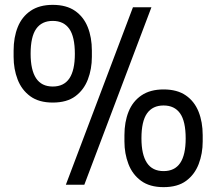

<svg xmlns="http://www.w3.org/2000/svg" viewBox="-20 -760 890 790"><path d="M327 0H251L527 -730H603ZM197 -338Q140 -338 104.5 -364Q69 -390 52.5 -433Q36 -476 36 -526V-552Q36 -606 53 -648.5Q70 -691 106 -715.5Q142 -740 197 -740Q253 -740 288.5 -715.5Q324 -691 341 -648.5Q358 -606 358 -552V-526Q358 -476 341.5 -433Q325 -390 290 -364Q255 -338 197 -338ZM197 -404Q243 -404 265.5 -437.5Q288 -471 288 -538Q288 -609 265 -641.5Q242 -674 197 -674Q152 -674 129 -641.5Q106 -609 106 -539Q106 -472 128.5 -438Q151 -404 197 -404ZM653 10Q596 10 560.5 -16Q525 -42 508.5 -85Q492 -128 492 -178V-204Q492 -258 509 -300.5Q526 -343 562 -367.5Q598 -392 653 -392Q709 -392 744.5 -367.5Q780 -343 797 -300.5Q814 -258 814 -204V-178Q814 -128 797.5 -85Q781 -42 746 -16Q711 10 653 10ZM653 -56Q699 -56 721.5 -89.5Q744 -123 744 -190Q744 -261 721 -293.5Q698 -326 653 -326Q608 -326 585 -293.5Q562 -261 562 -191Q562 -124 584.5 -90Q607 -56 653 -56Z"/></svg>

Font: Sora Variable
Style: Regular
Weight: 400
Designer: Jonathan Barnbrook, Julián Moncada
Foundry: Barnbrook Fonts
Version: Version 2.000